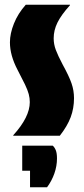

<svg xmlns="http://www.w3.org/2000/svg" viewBox="-20 -574 355 812"><path d="M36 0V-2Q106 -79 106 -142Q106 -159 101.5 -176Q97 -193 85.5 -217Q74 -241 54 -279Q22 -340 22 -395Q22 -432 39 -474.5Q56 -517 89 -554H276V-552Q239 -511 223 -478.5Q207 -446 207 -412Q207 -387 216 -363Q225 -339 245 -301Q272 -252 282.5 -221.5Q293 -191 293 -159Q293 -116 279 -78.5Q265 -41 233 0ZM107 218V148H74V42H203Q211 49 216 61.5Q221 74 221 96Q221 128 210 159.5Q199 191 179 218Z"/></svg>

Font: Tac One
Style: Regular
Weight: 400
Designer: Oluseyi Olusanya, David Udoh, Eyiyemi Adegbite, Mirko Velimirović
Version: Version 1.003; ttfautohint (v1.8.4.7-5d5b)